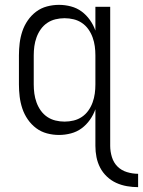

<svg xmlns="http://www.w3.org/2000/svg" viewBox="-20 -548 589 791"><path d="M549 223Q526 223 503 219Q480 215 459 205.5Q438 196 420.5 179.5Q403 163 392.5 142.5Q382 122 377.5 99.5Q373 77 373 53V-98Q365 -75 350.5 -54.5Q336 -34 316.5 -19.5Q297 -5 272.5 1.5Q248 8 223 8Q198 8 173.5 1.5Q149 -5 129 -20Q109 -35 94.5 -56Q80 -77 72 -101Q64 -125 61 -150Q58 -175 58 -200V-320Q58 -345 61 -370Q64 -395 72 -419Q80 -443 94.5 -464Q109 -485 129 -500Q149 -515 173.5 -521.5Q198 -528 223 -528Q248 -528 272.5 -521.5Q297 -515 316.5 -500.5Q336 -486 350.5 -465.5Q365 -445 373 -422V-520H434V53Q434 76 441 99Q448 122 464 138Q480 154 503 161Q526 168 549 168ZM246 -47Q265 -47 283.5 -51.5Q302 -56 317.5 -66.5Q333 -77 344 -92.5Q355 -108 361.5 -126Q368 -144 370.5 -162.5Q373 -181 373 -200V-320Q373 -339 370.5 -357.5Q368 -376 361.5 -394Q355 -412 344 -427.5Q333 -443 317.5 -453.5Q302 -464 283.5 -468.5Q265 -473 246 -473Q227 -473 208.5 -468.5Q190 -464 174.5 -453.5Q159 -443 148 -427.5Q137 -412 130.5 -394Q124 -376 121.5 -357.5Q119 -339 119 -320V-200Q119 -181 121.5 -162.5Q124 -144 130.5 -126Q137 -108 148 -92.5Q159 -77 174.5 -66.5Q190 -56 208.5 -51.5Q227 -47 246 -47Z"/></svg>

Font: Iosevka Light
Style: Regular
Weight: 300
Monospace: yes
Designer: Belleve Invis
Foundry: Belleve Invis
Version: Version 32.5.0; ttfautohint (v1.8.4)